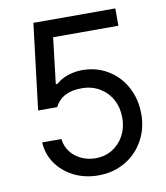

<svg xmlns="http://www.w3.org/2000/svg" viewBox="-81 -775 738 852"><g transform="rotate(-10 288.0 -348.5)"><path d="M73.2 -177.7H160.2Q163.1 -146.5 181.2 -121.6Q199.2 -96.7 229.5 -82Q259.8 -67.4 294.9 -67.4Q337.9 -67.4 371.1 -87.9Q404.3 -108.4 423.3 -144Q442.4 -179.7 442.4 -223.6Q442.4 -269.5 422.9 -305.7Q403.3 -341.8 368.2 -362.8Q333 -383.8 289.1 -383.8Q246.1 -384.8 214.8 -369.6Q183.6 -354.5 166 -320.3H80.1L127 -707H496.1V-628.9H202.1L177.7 -421.9H185.5Q205.1 -440.4 236.8 -451.7Q268.6 -462.9 303.7 -462.9Q367.2 -462.9 418.5 -432.1Q469.7 -401.4 499 -347.2Q528.3 -293 528.3 -225.6Q528.3 -159.2 498 -105.5Q467.8 -51.8 414.6 -21Q361.3 9.8 294.9 9.8Q234.4 9.8 185.1 -14.6Q135.7 -39.1 106 -81.5Q76.2 -124 73.2 -177.7Z"/></g></svg>

Font: Pretendard GOV Variable
Style: Regular
Weight: 400
Designer: Base glyphs from Inter by Rasmus Andersson; Hangul glyphs from Noto Sans CJK(Source Han Sans) by Jang Soo-young and Kang
Foundry: Kil Hyung-jin
Version: Version 1.307;Glyphs 3.2 (3192)